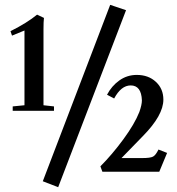

<svg xmlns="http://www.w3.org/2000/svg" viewBox="-20 -719 742 804"><path d="M223.6 64.9 159.2 40 441.4 -698.7 507.8 -676.3ZM33.2 -254.9V-273.4L82.5 -278.3V-591.3L30.3 -569.8L23.9 -588.4Q93.8 -623.5 135.3 -657.7L164.1 -644Q162.1 -629.4 162.1 -595.7V-278.3L206.1 -273.4V-254.9ZM408.7 0 400.4 -22.5Q449.2 -71.3 496.6 -135.7Q543.9 -200.2 563.5 -250Q574.2 -280.3 574.2 -298.8Q571.8 -361.3 527.3 -361.3Q487.3 -361.3 458 -306.6L428.2 -322.3Q447.3 -358.9 479.7 -382.1Q512.2 -405.3 552.7 -405.3Q601.6 -405.3 632.8 -376.2Q664.1 -347.2 664.1 -301.8Q664.1 -236.3 578.6 -149.4L488.8 -57.1H575.2Q609.4 -57.1 620.8 -63.2Q632.3 -69.3 643.6 -92.8L679.7 -78.6L647 0Z"/></svg>

Font: Elstob 14pt
Style: Bold
Weight: 700
Designer: Peter S. Baker
Version: Version 1.015